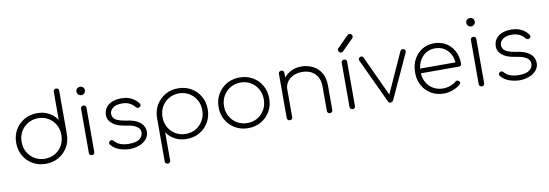

<svg xmlns="http://www.w3.org/2000/svg" viewBox="-70 -1332 5967 2087"><g transform="rotate(-10 2914.0 -288.5)"><path d="M340 6Q260 6 196.5 -30.5Q133 -67 96.5 -130.5Q60 -194 60 -274Q60 -354 96.5 -417Q133 -480 196.5 -516.5Q260 -553 340 -553Q412 -553 469.5 -522Q527 -491 559 -439V-751Q559 -765 567.5 -773Q576 -781 589 -781Q603 -781 611 -773Q619 -765 619 -751V-268Q618 -190 581 -128Q544 -66 481.5 -30Q419 6 340 6ZM340 -50Q403 -50 452.5 -79.5Q502 -109 530.5 -159.5Q559 -210 559 -274Q559 -338 530.5 -388Q502 -438 452.5 -467.5Q403 -497 340 -497Q278 -497 228 -467.5Q178 -438 149 -388Q120 -338 120 -274Q120 -210 149 -159.5Q178 -109 228 -79.5Q278 -50 340 -50Z M849 0Q836 0 827.5 -8.5Q819 -17 819 -30V-517Q819 -531 827.5 -539Q836 -547 849 -547Q863 -547 871 -539Q879 -531 879 -517V-30Q879 -17 871 -8.5Q863 0 849 0ZM848 -662Q829 -662 815.5 -675.5Q802 -689 802 -709Q802 -732 816.5 -743.5Q831 -755 849 -755Q866 -755 880.5 -743.5Q895 -732 895 -709Q895 -689 881.5 -675.5Q868 -662 848 -662Z M1265 6Q1213 6 1156 -13Q1099 -32 1061 -77Q1053 -87 1054.5 -98.5Q1056 -110 1067 -118Q1077 -125 1088.5 -123Q1100 -121 1107 -112Q1136 -78 1177.5 -64.5Q1219 -51 1268 -51Q1352 -51 1387 -81Q1422 -111 1422 -151Q1422 -190 1384.5 -215.5Q1347 -241 1269 -252Q1169 -266 1121 -306Q1073 -346 1073 -399Q1073 -449 1098 -483.5Q1123 -518 1166.5 -535.5Q1210 -553 1266 -553Q1334 -553 1381 -528.5Q1428 -504 1457 -463Q1465 -453 1462.5 -441.5Q1460 -430 1447 -423Q1437 -418 1426 -420Q1415 -422 1407 -432Q1382 -464 1346.5 -480.5Q1311 -497 1264 -497Q1201 -497 1166 -470Q1131 -443 1131 -405Q1131 -379 1145.5 -359.5Q1160 -340 1193 -326.5Q1226 -313 1281 -305Q1356 -295 1399.5 -271Q1443 -247 1461.5 -215.5Q1480 -184 1480 -148Q1480 -101 1450 -66Q1420 -31 1371 -12.5Q1322 6 1265 6Z M1645 234Q1632 234 1623.5 225.5Q1615 217 1615 204V-279Q1617 -358 1653.5 -419.5Q1690 -481 1753 -517Q1816 -553 1894 -553Q1974 -553 2037.5 -516.5Q2101 -480 2137.5 -416.5Q2174 -353 2174 -273Q2174 -194 2137.5 -130.5Q2101 -67 2037.5 -30.5Q1974 6 1894 6Q1822 6 1764.5 -25Q1707 -56 1675 -108V204Q1675 217 1667 225.5Q1659 234 1645 234ZM1894 -50Q1957 -50 2006.5 -79.5Q2056 -109 2085 -159.5Q2114 -210 2114 -273Q2114 -337 2085 -387.5Q2056 -438 2006.5 -467.5Q1957 -497 1894 -497Q1832 -497 1782 -467.5Q1732 -438 1703.5 -387.5Q1675 -337 1675 -273Q1675 -210 1703.5 -159.5Q1732 -109 1782 -79.5Q1832 -50 1894 -50Z M2574 6Q2494 6 2430.5 -30.5Q2367 -67 2330.5 -130.5Q2294 -194 2294 -273Q2294 -353 2330.5 -416.5Q2367 -480 2430.5 -516.5Q2494 -553 2574 -553Q2654 -553 2717 -516.5Q2780 -480 2816.5 -416.5Q2853 -353 2853 -273Q2853 -194 2816.5 -130.5Q2780 -67 2717 -30.5Q2654 6 2574 6ZM2574 -50Q2637 -50 2686.5 -79.5Q2736 -109 2764.5 -159.5Q2793 -210 2793 -274Q2793 -337 2764.5 -387.5Q2736 -438 2686.5 -467.5Q2637 -497 2574 -497Q2512 -497 2462 -467.5Q2412 -438 2383 -387.5Q2354 -337 2354 -273Q2354 -210 2383 -159.5Q2412 -109 2462 -79.5Q2512 -50 2574 -50Z M3476 0Q3463 0 3454.5 -8.5Q3446 -17 3446 -30V-299Q3446 -365 3420.5 -408Q3395 -451 3351.5 -472.5Q3308 -494 3253 -494Q3199 -494 3156 -473.5Q3113 -453 3088 -417Q3063 -381 3063 -336H3013Q3017 -398 3050 -447.5Q3083 -497 3136 -525.5Q3189 -554 3253 -554Q3325 -554 3382.5 -524.5Q3440 -495 3473 -438.5Q3506 -382 3506 -299V-30Q3506 -17 3497.5 -8.5Q3489 0 3476 0ZM3033 0Q3020 0 3011.5 -8.5Q3003 -17 3003 -30V-517Q3003 -531 3011.5 -539Q3020 -547 3033 -547Q3047 -547 3055 -539Q3063 -531 3063 -517V-30Q3063 -17 3055 -8.5Q3047 0 3033 0Z M3726 0Q3713 0 3704.5 -8.5Q3696 -17 3696 -30V-517Q3696 -531 3704.5 -539Q3713 -547 3726 -547Q3740 -547 3748 -539Q3756 -531 3756 -517V-30Q3756 -17 3748 -8.5Q3740 0 3726 0ZM3711 -628Q3698 -628 3689 -637Q3680 -646 3680 -659Q3680 -670 3687 -679L3810 -802Q3819 -811 3832 -811Q3845 -811 3854 -802.5Q3863 -794 3863 -780Q3863 -775 3861 -769.5Q3859 -764 3854 -759L3731 -636Q3723 -628 3711 -628Z M4144 1Q4125 1 4116 -20L3888 -508Q3884 -519 3888 -529.5Q3892 -540 3903 -545Q3914 -550 3924.5 -546Q3935 -542 3940 -531L4164 -47H4127L4347 -532Q4352 -543 4363.5 -547Q4375 -551 4386 -546Q4397 -541 4401.5 -530.5Q4406 -520 4401 -509L4176 -20Q4166 1 4144 1Z M4735 5Q4656 5 4594.5 -30.5Q4533 -66 4498 -129Q4463 -192 4463 -273Q4463 -355 4496 -417.5Q4529 -480 4587 -516Q4645 -552 4720 -552Q4794 -552 4851 -517.5Q4908 -483 4940 -422.5Q4972 -362 4972 -283Q4972 -270 4964 -262.5Q4956 -255 4943 -255H4503V-307H4959L4915 -274Q4917 -339 4893 -389Q4869 -439 4824.5 -467.5Q4780 -496 4720 -496Q4663 -496 4618.5 -467.5Q4574 -439 4548.5 -389Q4523 -339 4523 -273Q4523 -208 4550 -158Q4577 -108 4625 -79.5Q4673 -51 4735 -51Q4774 -51 4813.5 -64.5Q4853 -78 4876 -100Q4884 -108 4895.5 -108.5Q4907 -109 4915 -102Q4926 -93 4926.5 -82Q4927 -71 4917 -62Q4885 -33 4833.5 -14Q4782 5 4735 5Z M5152 0Q5139 0 5130.5 -8.5Q5122 -17 5122 -30V-517Q5122 -531 5130.5 -539Q5139 -547 5152 -547Q5166 -547 5174 -539Q5182 -531 5182 -517V-30Q5182 -17 5174 -8.5Q5166 0 5152 0ZM5151 -662Q5132 -662 5118.5 -675.5Q5105 -689 5105 -709Q5105 -732 5119.5 -743.5Q5134 -755 5152 -755Q5169 -755 5183.5 -743.5Q5198 -732 5198 -709Q5198 -689 5184.5 -675.5Q5171 -662 5151 -662Z M5568 6Q5516 6 5459 -13Q5402 -32 5364 -77Q5356 -87 5357.5 -98.5Q5359 -110 5370 -118Q5380 -125 5391.5 -123Q5403 -121 5410 -112Q5439 -78 5480.5 -64.5Q5522 -51 5571 -51Q5655 -51 5690 -81Q5725 -111 5725 -151Q5725 -190 5687.5 -215.5Q5650 -241 5572 -252Q5472 -266 5424 -306Q5376 -346 5376 -399Q5376 -449 5401 -483.5Q5426 -518 5469.5 -535.5Q5513 -553 5569 -553Q5637 -553 5684 -528.5Q5731 -504 5760 -463Q5768 -453 5765.5 -441.5Q5763 -430 5750 -423Q5740 -418 5729 -420Q5718 -422 5710 -432Q5685 -464 5649.5 -480.5Q5614 -497 5567 -497Q5504 -497 5469 -470Q5434 -443 5434 -405Q5434 -379 5448.5 -359.5Q5463 -340 5496 -326.5Q5529 -313 5584 -305Q5659 -295 5702.5 -271Q5746 -247 5764.5 -215.5Q5783 -184 5783 -148Q5783 -101 5753 -66Q5723 -31 5674 -12.5Q5625 6 5568 6Z"/></g></svg>

Font: ComfortaaLight
Style: Regular
Weight: 300
Designer: Johan Aakerlund
Foundry: Johan Aakerlund
Version: Version 3.104; ttfautohint (v1.8.1.43-b0c9)